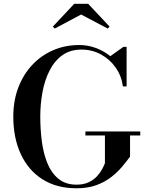

<svg xmlns="http://www.w3.org/2000/svg" viewBox="-20 -1002 794 1032"><path d="M416 -924 274 -848.5 264 -859 379 -981.5H454L569 -859L559 -848.5ZM439 -295.5H734V-274H679V-160Q661 -135.5 636.5 -106.2Q612 -77 578.2 -50.5Q544.5 -24 498.5 -7Q452.5 10 391.5 10Q283.5 10 207.5 -38.8Q131.5 -87.5 91.5 -174.2Q51.5 -261 51.5 -375Q51.5 -460.5 78.2 -531Q105 -601.5 153 -652.8Q201 -704 265.5 -732Q330 -760 406.5 -760Q452.5 -760 495.5 -744Q538.5 -728 573 -700L643 -750H660.5V-537.5H640.5Q633.5 -593 602.2 -638Q571 -683 523 -709.2Q475 -735.5 418 -735.5Q357.5 -735.5 315.2 -705.2Q273 -675 246.8 -623.5Q220.5 -572 208.5 -507.5Q196.5 -443 196.5 -375Q196.5 -307 205 -241.8Q213.5 -176.5 235 -124Q256.5 -71.5 294.8 -40.5Q333 -9.5 391.5 -9.5Q430.5 -9.5 457.5 -22.8Q484.5 -36 502 -55.2Q519.5 -74.5 529.5 -93.8Q539.5 -113 544 -125V-274H439Z"/></svg>

Font: Bodoni* 11pt Medium
Style: Regular
Weight: 500
Version: Version 2.3